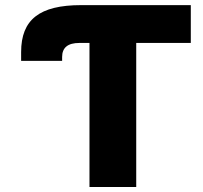

<svg xmlns="http://www.w3.org/2000/svg" viewBox="-20 -748 813 768"><path d="M297.4 -576.2H337.9V0H524.9V-576.2H743.2V-727.5H304.7C138.2 -727.5 64.5 -669.9 64.5 -539.6V-504.4H228.5V-520C228.5 -557.6 251.5 -576.2 297.4 -576.2Z"/></svg>

Font: Raveo ExtraBold
Style: Regular
Weight: 800
Designer: Jakub Foglar, Rasmus Andersson (Inter)
Foundry: Jakubfoglar.com
Version: Version 1.100;Glyphs 3.2.3 (3260)